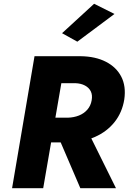

<svg xmlns="http://www.w3.org/2000/svg" viewBox="-20 -998 682 1018"><path d="M270 -317 406 0H595L438 -317ZM163 -700 44 0H209L330 -700ZM242 -557H379Q409 -556 430.5 -544.5Q452 -533 461.5 -513.5Q471 -494 466 -466Q461 -437 443 -416.5Q425 -396 398.5 -385.5Q372 -375 340 -374H211L187 -243H339Q420 -244 483.5 -272Q547 -300 587.5 -351Q628 -402 639 -471Q649 -541 623 -591.5Q597 -642 541.5 -670.5Q486 -699 407 -700H266ZM587 -924 479 -978 309 -822 390 -777Z"/></svg>

Font: Jost
Style: Bold Italic
Weight: 700
Italic angle: -5°
Version: Version 3.710